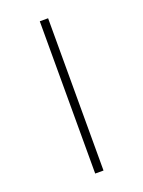

<svg xmlns="http://www.w3.org/2000/svg" viewBox="-133 -720 608 814"><g transform="rotate(-20 171.0 -313.5)"><path d="M152 -657H189.5V30H152Z"/></g></svg>

Font: Anek Bangla Medium ExtraLight
Style: Regular
Weight: 250
Version: Version 1.003